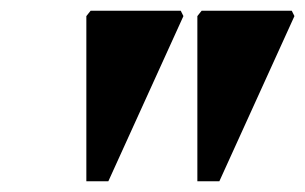

<svg xmlns="http://www.w3.org/2000/svg" viewBox="-20 -752 569 358"><path d="M348 -414V-722L356 -732H524L529 -722L389 -414ZM141 -414V-722L149 -732H317L322 -722L182 -414Z"/></svg>

Font: Platypi ExtraBold
Style: Italic
Weight: 800
Italic angle: -13°
Designer: David Sargent
Foundry: Bolt Cutter Type
Version: Version 1.200; ttfautohint (v1.8.4.7-5d5b)